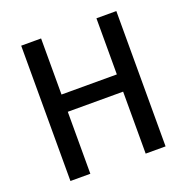

<svg xmlns="http://www.w3.org/2000/svg" viewBox="-127 -833 928 952"><g transform="rotate(-20 336.5 -357.0)"><path d="M587 0H482V-327H190V0H85V-714H190V-418H482V-714H587Z"/></g></svg>

Font: Noto Sans Georgian SemiCondensed Medium
Style: Regular
Weight: 500
Width: 4
Designer: Monotype Design Team, Akaki Razmadze
Foundry: Google LLC
Version: Version 2.005; ttfautohint (v1.8.4.7-5d5b)